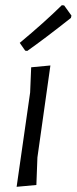

<svg xmlns="http://www.w3.org/2000/svg" viewBox="-20 -715 295 739"><path d="M218 -695 227 -694 255 -655 253 -646Q153 -567 85 -519L77 -520L56 -550Q151 -629 218 -695ZM174 -463 124 -109 120 -3 44 4 96 -359 100 -456Z"/></svg>

Font: Alegreya Sans
Style: Italic
Weight: 400
Italic angle: -7°
Designer: Juan Pablo del Peral
Foundry: Huerta Tipografica
Version: Version 2.007